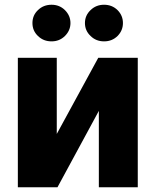

<svg xmlns="http://www.w3.org/2000/svg" viewBox="-20 -789 656 809"><path d="M219.2 -545.4V-224.6L394 -545.4H560.5V0H396.5V-321.8L222.2 0H55.2V-545.4ZM197.3 -614.7Q163.1 -614.7 140.1 -637.2Q116.7 -659.2 116.7 -691.9Q116.7 -724.6 140.1 -746.6Q163.1 -769 197.3 -769Q230.5 -769 253.4 -746.6Q276.9 -723.1 276.9 -691.9Q276.9 -660.6 253.4 -637.2Q230.5 -614.7 197.3 -614.7ZM361.8 -637.2Q337.9 -659.7 337.9 -691.9Q337.9 -724.1 361.8 -746.6Q384.8 -769 418.5 -769Q452.1 -769 475.1 -746.6Q498 -723.6 498 -691.9Q498 -660.2 475.1 -637.2Q452.1 -614.7 418.5 -614.7Q384.8 -614.7 361.8 -637.2Z"/></svg>

Font: My Font
Style: Regular
Weight: 500
Designer: Rasmus Andersson
Foundry: rsms
Version: Version 0.001